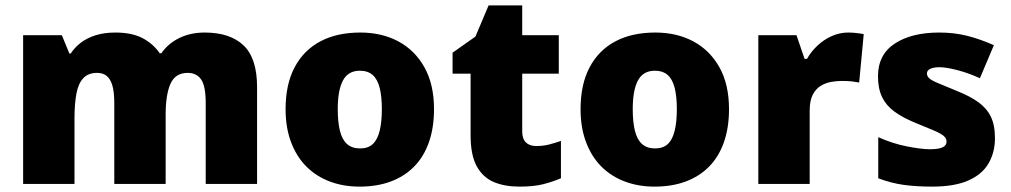

<svg xmlns="http://www.w3.org/2000/svg" viewBox="-20 -684 3760 714"><path d="M741 -563Q836 -563 886 -515Q936 -467 936 -360V0H745V-301Q745 -364 728 -388.5Q711 -413 678 -413Q632 -413 614 -372.5Q596 -332 596 -258V0H405V-301Q405 -341 398 -365.5Q391 -390 377 -401.5Q363 -413 341 -413Q308 -413 289.5 -393Q271 -373 264 -335Q257 -297 257 -242V0H66V-553H210L238 -485H243Q258 -508 281 -525.5Q304 -543 336 -553Q368 -563 409 -563Q470 -563 509.5 -542.5Q549 -522 574 -486H580Q606 -523 647.5 -543Q689 -563 741 -563Z M1594 -278Q1594 -209 1575 -155Q1556 -101 1520 -64.5Q1484 -28 1433 -9Q1382 10 1317 10Q1257 10 1206.5 -9Q1156 -28 1119.5 -64.5Q1083 -101 1062.5 -155Q1042 -209 1042 -278Q1042 -370 1075.5 -433.5Q1109 -497 1171 -530Q1233 -563 1320 -563Q1400 -563 1461.5 -530Q1523 -497 1558.5 -433.5Q1594 -370 1594 -278ZM1236 -278Q1236 -231 1244 -198Q1252 -165 1270.5 -148.5Q1289 -132 1319 -132Q1349 -132 1366.5 -148.5Q1384 -165 1392 -198Q1400 -231 1400 -278Q1400 -325 1392 -357Q1384 -389 1366 -405Q1348 -421 1318 -421Q1275 -421 1255.5 -385Q1236 -349 1236 -278Z M1974 -141Q2000 -141 2021.5 -146.5Q2043 -152 2066 -160V-21Q2035 -8 2000 1Q1965 10 1911 10Q1857 10 1816.5 -7Q1776 -24 1753 -65.5Q1730 -107 1730 -182V-410H1663V-488L1748 -548L1797 -664H1922V-553H2058V-410H1922V-195Q1922 -168 1935.5 -154.5Q1949 -141 1974 -141Z M2691 -278Q2691 -209 2672 -155Q2653 -101 2617 -64.5Q2581 -28 2530 -9Q2479 10 2414 10Q2354 10 2303.5 -9Q2253 -28 2216.5 -64.5Q2180 -101 2159.5 -155Q2139 -209 2139 -278Q2139 -370 2172.5 -433.5Q2206 -497 2268 -530Q2330 -563 2417 -563Q2497 -563 2558.5 -530Q2620 -497 2655.5 -433.5Q2691 -370 2691 -278ZM2333 -278Q2333 -231 2341 -198Q2349 -165 2367.5 -148.5Q2386 -132 2416 -132Q2446 -132 2463.5 -148.5Q2481 -165 2489 -198Q2497 -231 2497 -278Q2497 -325 2489 -357Q2481 -389 2463 -405Q2445 -421 2415 -421Q2372 -421 2352.5 -385Q2333 -349 2333 -278Z M3134 -563Q3150 -563 3167 -561Q3184 -559 3192 -557L3175 -377Q3165 -379 3150.5 -381Q3136 -383 3110 -383Q3092 -383 3071.5 -379.5Q3051 -376 3032.5 -365Q3014 -354 3002.5 -332Q2991 -310 2991 -272V0H2800V-553H2942L2972 -465H2981Q2996 -492 3020 -514.5Q3044 -537 3073.5 -550Q3103 -563 3134 -563Z M3680 -170Q3680 -118 3656.5 -77Q3633 -36 3581.5 -13Q3530 10 3446 10Q3387 10 3340.5 3.5Q3294 -3 3246 -21V-174Q3299 -150 3353 -139.5Q3407 -129 3438 -129Q3470 -129 3485 -136Q3500 -143 3500 -157Q3500 -169 3490 -178Q3480 -187 3454.5 -198Q3429 -209 3382 -228Q3336 -247 3305.5 -269.5Q3275 -292 3260 -323.5Q3245 -355 3245 -400Q3245 -481 3307.5 -522Q3370 -563 3473 -563Q3528 -563 3576 -551Q3624 -539 3676 -516L3624 -393Q3583 -412 3541 -423Q3499 -434 3474 -434Q3452 -434 3439.5 -428Q3427 -422 3427 -411Q3427 -401 3435.5 -393Q3444 -385 3468 -375Q3492 -365 3538 -346Q3586 -327 3617.5 -304.5Q3649 -282 3664.5 -250.5Q3680 -219 3680 -170Z"/></svg>

Font: Noto Sans Thai Black
Style: Regular
Weight: 900
Version: Version 2.001